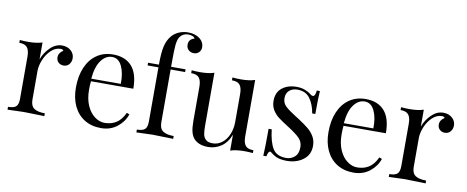

<svg xmlns="http://www.w3.org/2000/svg" viewBox="-68 -1082 3397 1397"><g transform="rotate(10 1631.0 -384.0)"><path d="M431 -450Q431 -424 415.5 -405.5Q400 -387 374 -387Q352 -387 336.5 -401Q321 -415 321 -439Q321 -472 355 -493Q348 -503 334 -503Q295 -503 263 -472.5Q231 -442 213 -398Q195 -354 195 -315V-103Q195 -57 221.5 -39Q248 -21 301 -21V0L277 -1Q175 -4 147 -4Q121 -4 29 0V-21Q71 -21 88 -36.5Q105 -52 105 -93V-406Q105 -452 88 -473Q71 -494 29 -494V-515Q61 -512 91 -512Q154 -512 195 -526V-401Q213 -451 252.5 -490Q292 -529 340 -529Q380 -529 405.5 -506Q431 -483 431 -450Z M908 -120Q890 -65 840.5 -25.5Q791 14 721 14Q650 14 598 -18.5Q546 -51 518.5 -109.5Q491 -168 491 -245Q491 -332 519 -396Q547 -460 598 -494.5Q649 -529 717 -529Q807 -529 855.5 -474.5Q904 -420 904 -309H591Q588 -281 588 -245Q588 -179 609.5 -130Q631 -81 666.5 -54.5Q702 -28 741 -28Q789 -28 826 -51Q863 -74 888 -128ZM590 -328H808Q810 -406 785.5 -458Q761 -510 713 -510Q666 -510 632 -464Q598 -418 590 -328Z M1314 -755Q1345 -730 1345 -693Q1345 -670 1330 -655Q1315 -640 1292 -640Q1269 -640 1253 -654.5Q1237 -669 1237 -694Q1237 -715 1248.5 -728Q1260 -741 1279 -745Q1276 -755 1263 -761Q1250 -767 1230 -767Q1208 -767 1191 -757Q1174 -747 1165 -730Q1154 -710 1150.5 -671Q1147 -632 1147 -540V-514H1254V-494H1147V-103Q1147 -57 1173.5 -39Q1200 -21 1253 -21V0L1229 -1Q1127 -4 1099 -4Q1073 -4 981 0V-21Q1023 -21 1040 -36.5Q1057 -52 1057 -93V-494H977V-514H1057Q1057 -602 1068 -650Q1079 -698 1108 -732Q1128 -755 1159 -768.5Q1190 -782 1227 -782Q1279 -782 1314 -755Z M1766 -108Q1766 -62 1783 -41Q1800 -20 1842 -20V1Q1811 -2 1780 -2Q1717 -2 1676 12V-106Q1652 -44 1608 -15Q1564 14 1512 14Q1444 14 1408 -24Q1390 -44 1382.5 -75Q1375 -106 1375 -155V-406Q1375 -452 1358 -473Q1341 -494 1299 -494V-515Q1330 -512 1361 -512Q1424 -512 1465 -526V-133Q1465 -95 1469.5 -71.5Q1474 -48 1490.5 -33Q1507 -18 1541 -18Q1579 -18 1610 -42Q1641 -66 1658.5 -107.5Q1676 -149 1676 -199V-406Q1676 -452 1659 -473Q1642 -494 1600 -494V-515Q1631 -512 1662 -512Q1725 -512 1766 -526Z M2181 -492Q2192 -484 2199 -484Q2217 -484 2221 -528H2244Q2240 -479 2240 -358H2217Q2206 -424 2174.5 -467Q2143 -510 2081 -510Q2045 -510 2022 -489.5Q1999 -469 1999 -433Q1999 -398 2023 -374.5Q2047 -351 2100 -318Q2109 -313 2127 -301Q2173 -271 2201 -248Q2229 -225 2246.5 -195Q2264 -165 2264 -126Q2264 -60 2214.5 -23Q2165 14 2093 14Q2048 14 2014 0Q1992 -11 1973 -27Q1969 -31 1964 -31Q1957 -31 1951.5 -21Q1946 -11 1943 7H1920Q1924 -50 1924 -193H1947Q1958 -99 1987 -52.5Q2016 -6 2086 -6Q2121 -6 2148 -29Q2175 -52 2175 -101Q2175 -140 2148.5 -167Q2122 -194 2062 -232Q2013 -263 1986.5 -283Q1960 -303 1942 -332Q1924 -361 1924 -400Q1924 -463 1966 -496Q2008 -529 2072 -529Q2108 -529 2136 -518Q2164 -507 2181 -492Z M2774 -120Q2756 -65 2706.5 -25.5Q2657 14 2587 14Q2516 14 2464 -18.5Q2412 -51 2384.5 -109.5Q2357 -168 2357 -245Q2357 -332 2385 -396Q2413 -460 2464 -494.5Q2515 -529 2583 -529Q2673 -529 2721.5 -474.5Q2770 -420 2770 -309H2457Q2454 -281 2454 -245Q2454 -179 2475.5 -130Q2497 -81 2532.5 -54.5Q2568 -28 2607 -28Q2655 -28 2692 -51Q2729 -74 2754 -128ZM2456 -328H2674Q2676 -406 2651.5 -458Q2627 -510 2579 -510Q2532 -510 2498 -464Q2464 -418 2456 -328Z M3248 -450Q3248 -424 3232.5 -405.5Q3217 -387 3191 -387Q3169 -387 3153.5 -401Q3138 -415 3138 -439Q3138 -472 3172 -493Q3165 -503 3151 -503Q3112 -503 3080 -472.5Q3048 -442 3030 -398Q3012 -354 3012 -315V-103Q3012 -57 3038.5 -39Q3065 -21 3118 -21V0L3094 -1Q2992 -4 2964 -4Q2938 -4 2846 0V-21Q2888 -21 2905 -36.5Q2922 -52 2922 -93V-406Q2922 -452 2905 -473Q2888 -494 2846 -494V-515Q2878 -512 2908 -512Q2971 -512 3012 -526V-401Q3030 -451 3069.5 -490Q3109 -529 3157 -529Q3197 -529 3222.5 -506Q3248 -483 3248 -450Z"/></g></svg>

Font: Myanmar April Display
Style: Regular
Weight: 400
Designer: Khon Soe Zaw Thu
Foundry: Myanmar OS
Version: Version 2.50 April 12, 2019